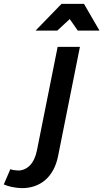

<svg xmlns="http://www.w3.org/2000/svg" viewBox="-166 -773 534 991"><path d="M-112.5 100Q-103.5 104 -93.5 105Q-83.5 106 -74.5 107Q-56 107.5 -40 100.5Q-24 93.5 -11.2 80.2Q1.5 67 10.5 47.8Q19.5 28.5 24.5 4L131.5 -531H246.5L134.5 29Q126.5 71 109.5 102.8Q92.5 134.5 68 155.8Q43.5 177 12.2 187.8Q-19 198.5 -55.5 198Q-81 197 -104 192.2Q-127 187.5 -146.5 179ZM151.5 -753H267.5L347.5 -615H235.5L194 -674.5L129.5 -615H17.5Z"/></svg>

Font: Argentum Sans
Style: Italic
Weight: 400
Italic angle: -11.3099°
Designer: Julieta Ulanovsky, Owen Earl, Rasmus Andersson, Cristiano Sobral
Foundry: The Argentum Sans Project Authors
Version: Version 3.131; ttfautohint (v1.8.4.7-5d5b-dirty)